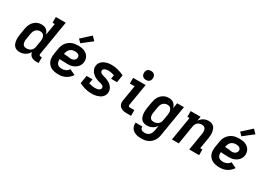

<svg xmlns="http://www.w3.org/2000/svg" viewBox="-5 -1745 4060 2941"><g transform="rotate(30 2025.0 -274.5)"><path d="M189 8Q161 8 135.5 -0.5Q110 -9 93 -28Q76 -47 67.5 -72Q59 -97 56 -123.5Q53 -150 55 -177.5Q57 -205 61 -233L78 -333Q82 -357 89 -381Q96 -405 108 -427.5Q120 -450 138 -469.5Q156 -489 178 -502.5Q200 -516 224.5 -522Q249 -528 273 -528Q297 -528 320.5 -522Q344 -516 361.5 -501Q379 -486 390.5 -466Q402 -446 407 -423L442 -634H403V-735H578L478 -129Q477 -121 477.5 -114Q478 -107 482.5 -102Q487 -97 493.5 -95Q500 -93 508 -93H526V8H491Q466 8 443 3.5Q420 -1 401 -12.5Q382 -24 370 -43.5Q358 -63 355 -87Q342 -65 323.5 -46.5Q305 -28 283 -15.5Q261 -3 236.5 2.5Q212 8 189 8ZM253 -93Q273 -93 293 -99Q313 -105 330 -118.5Q347 -132 356 -151Q365 -170 368 -190L385 -290Q387 -306 388.5 -322Q390 -338 387.5 -353.5Q385 -369 378.5 -383Q372 -397 362 -407.5Q352 -418 336.5 -422.5Q321 -427 305 -427Q285 -427 264.5 -418.5Q244 -410 229 -394Q214 -378 206.5 -357.5Q199 -337 195 -317L179 -217Q176 -202 175 -187Q174 -172 176.5 -158Q179 -144 184.5 -131.5Q190 -119 200 -109.5Q210 -100 224 -96.5Q238 -93 253 -93Z M875 8Q841 8 809 2.5Q777 -3 749.5 -16.5Q722 -30 701 -53Q680 -76 669 -105Q658 -134 657 -167Q656 -200 661 -233L678 -333Q682 -360 692 -387Q702 -414 719 -437.5Q736 -461 759.5 -479.5Q783 -498 810 -509Q837 -520 864.5 -524Q892 -528 919 -528Q947 -528 974 -524.5Q1001 -521 1026 -511Q1051 -501 1071 -485Q1091 -469 1104 -446.5Q1117 -424 1122 -397.5Q1127 -371 1122 -343Q1119 -322 1108.5 -301Q1098 -280 1082 -262.5Q1066 -245 1045.5 -232.5Q1025 -220 1003.5 -212.5Q982 -205 960 -202.5Q938 -200 916 -200Q899 -200 881.5 -201Q864 -202 846.5 -202.5Q829 -203 812 -204Q795 -205 777 -207Q774 -184 778 -162Q782 -140 795.5 -123.5Q809 -107 830.5 -100Q852 -93 875 -93Q892 -93 909 -96Q926 -99 942.5 -106.5Q959 -114 972.5 -126.5Q986 -139 996 -154L1095 -108Q1077 -80 1052 -57Q1027 -34 997.5 -19Q968 -4 936.5 2Q905 8 875 8ZM921 -296Q934 -296 948 -299.5Q962 -303 974 -311Q986 -319 994.5 -331.5Q1003 -344 1005 -358Q1008 -374 1001.5 -389Q995 -404 981.5 -412.5Q968 -421 952 -424Q936 -427 920 -427Q898 -427 875.5 -420.5Q853 -414 835.5 -398Q818 -382 808.5 -360Q799 -338 795 -317L794 -308Q803 -307 812 -306Q821 -305 830 -305Q841 -305 852.5 -304Q864 -303 875 -301Q886 -299 897.5 -297.5Q909 -296 921 -296ZM928 -574 875 -626 1036 -772 1099 -708Z M1463 8Q1403 8 1346 -7Q1289 -22 1239 -48L1262 -189H1367L1354 -112Q1380 -104 1407 -98.5Q1434 -93 1462 -93Q1476 -93 1490.5 -94.5Q1505 -96 1518.5 -100.5Q1532 -105 1544.5 -115Q1557 -125 1560 -139Q1562 -155 1554.5 -167.5Q1547 -180 1534.5 -187Q1522 -194 1508 -198Q1494 -202 1479.5 -205.5Q1465 -209 1451.5 -213.5Q1438 -218 1424.5 -223.5Q1411 -229 1398.5 -236Q1386 -243 1374.5 -251Q1363 -259 1353 -268.5Q1343 -278 1334.5 -289.5Q1326 -301 1319.5 -313.5Q1313 -326 1308.5 -340Q1304 -354 1303 -369Q1302 -384 1305 -399Q1308 -420 1319 -440Q1330 -460 1347 -475.5Q1364 -491 1384 -501Q1404 -511 1425.5 -517Q1447 -523 1468 -525.5Q1489 -528 1510 -528Q1571 -528 1627.5 -512.5Q1684 -497 1735 -472L1713 -339H1608L1619 -407Q1593 -415 1566.5 -421Q1540 -427 1511 -427Q1498 -427 1485 -425.5Q1472 -424 1459 -419Q1446 -414 1435 -404.5Q1424 -395 1422 -382Q1419 -367 1426.5 -354.5Q1434 -342 1445.5 -334.5Q1457 -327 1471 -323Q1485 -319 1498 -315H1499Q1523 -309 1546 -300.5Q1569 -292 1589.5 -280Q1610 -268 1627.5 -252Q1645 -236 1657.5 -216Q1670 -196 1675.5 -171.5Q1681 -147 1677 -122Q1673 -100 1661.5 -79.5Q1650 -59 1632.5 -44Q1615 -29 1593.5 -19Q1572 -9 1550.5 -3Q1529 3 1507 5.5Q1485 8 1463 8Z M2082 0Q2061 0 2040 -2.5Q2019 -5 1999.5 -13Q1980 -21 1964.5 -34Q1949 -47 1940.5 -65Q1932 -83 1930.5 -104Q1929 -125 1933 -147L1978 -419H1894V-520H2115L2050 -130Q2049 -124 2051 -117.5Q2053 -111 2058 -107Q2063 -103 2069 -102Q2075 -101 2082 -101H2157V0ZM2079 -590Q2060 -590 2043 -597Q2026 -604 2014.5 -618Q2003 -632 2000.5 -651Q1998 -670 2001 -689Q2003 -702 2010 -714.5Q2017 -727 2028.5 -735.5Q2040 -744 2053.5 -747Q2067 -750 2080 -750Q2099 -750 2116.5 -743Q2134 -736 2145 -722Q2156 -708 2159 -689Q2162 -670 2158 -651Q2156 -638 2149 -625.5Q2142 -613 2130.5 -604.5Q2119 -596 2105.5 -593Q2092 -590 2079 -590Z M2468 223Q2442 223 2416.5 220Q2391 217 2367.5 208.5Q2344 200 2323.5 186Q2303 172 2290 151.5Q2277 131 2271.5 106Q2266 81 2270 55H2389Q2386 71 2392 85Q2398 99 2410 107.5Q2422 116 2437.5 119Q2453 122 2469 122Q2490 122 2511 114.5Q2532 107 2548 90.5Q2564 74 2572.5 53.5Q2581 33 2585 12L2599 -77Q2586 -57 2568 -40.5Q2550 -24 2528.5 -13Q2507 -2 2484 3Q2461 8 2439 8Q2411 8 2385.5 -0.5Q2360 -9 2343 -28Q2326 -47 2317.5 -72Q2309 -97 2306 -123.5Q2303 -150 2305 -177.5Q2307 -205 2311 -233L2328 -333Q2332 -357 2339 -381Q2346 -405 2358 -427.5Q2370 -450 2388 -469.5Q2406 -489 2428 -502.5Q2450 -516 2474.5 -522Q2499 -528 2523 -528Q2547 -528 2570.5 -522Q2594 -516 2611.5 -501Q2629 -486 2640.5 -466Q2652 -446 2657 -423L2673 -520H2793L2702 28Q2698 55 2688.5 81Q2679 107 2662.5 130.5Q2646 154 2623.5 172.5Q2601 191 2575 202.5Q2549 214 2522 218.5Q2495 223 2468 223ZM2503 -93Q2523 -93 2543 -99Q2563 -105 2580 -118.5Q2597 -132 2606 -151Q2615 -170 2618 -190L2635 -290Q2637 -306 2638.5 -322Q2640 -338 2637.5 -353.5Q2635 -369 2628.5 -383Q2622 -397 2612 -407.5Q2602 -418 2586.5 -422.5Q2571 -427 2555 -427Q2535 -427 2514.5 -418.5Q2494 -410 2479 -394Q2464 -378 2456.5 -357.5Q2449 -337 2445 -317L2429 -217Q2426 -202 2425 -187Q2424 -172 2426.5 -158Q2429 -144 2434.5 -131.5Q2440 -119 2450 -109.5Q2460 -100 2474 -96.5Q2488 -93 2503 -93Z M2881 0 2950 -419H2912V-520H3087L3074 -444Q3088 -464 3105 -480Q3122 -496 3142.5 -507Q3163 -518 3185 -523Q3207 -528 3229 -528Q3257 -528 3282 -519Q3307 -510 3323.5 -491Q3340 -472 3348.5 -447Q3357 -422 3360 -395.5Q3363 -369 3361 -341.5Q3359 -314 3354 -287L3323 -101H3361L3362 0H3187L3237 -303Q3239 -318 3240 -332.5Q3241 -347 3239 -361Q3237 -375 3231.5 -388Q3226 -401 3216.5 -410Q3207 -419 3193 -423Q3179 -427 3165 -427Q3145 -427 3125.5 -420.5Q3106 -414 3091 -400.5Q3076 -387 3067 -368Q3058 -349 3055 -330L3001 0Z M3725 8Q3691 8 3659 2.5Q3627 -3 3599.5 -16.5Q3572 -30 3551 -53Q3530 -76 3519 -105Q3508 -134 3507 -167Q3506 -200 3511 -233L3528 -333Q3532 -360 3542 -387Q3552 -414 3569 -437.5Q3586 -461 3609.5 -479.5Q3633 -498 3660 -509Q3687 -520 3714.5 -524Q3742 -528 3769 -528Q3797 -528 3824 -524.5Q3851 -521 3876 -511Q3901 -501 3921 -485Q3941 -469 3954 -446.5Q3967 -424 3972 -397.5Q3977 -371 3972 -343Q3969 -322 3958.5 -301Q3948 -280 3932 -262.5Q3916 -245 3895.5 -232.5Q3875 -220 3853.5 -212.5Q3832 -205 3810 -202.5Q3788 -200 3766 -200Q3749 -200 3731.5 -201Q3714 -202 3696.5 -202.5Q3679 -203 3662 -204Q3645 -205 3627 -207Q3624 -184 3628 -162Q3632 -140 3645.5 -123.5Q3659 -107 3680.5 -100Q3702 -93 3725 -93Q3742 -93 3759 -96Q3776 -99 3792.5 -106.5Q3809 -114 3822.5 -126.5Q3836 -139 3846 -154L3945 -108Q3927 -80 3902 -57Q3877 -34 3847.5 -19Q3818 -4 3786.5 2Q3755 8 3725 8ZM3771 -296Q3784 -296 3798 -299.5Q3812 -303 3824 -311Q3836 -319 3844.5 -331.5Q3853 -344 3855 -358Q3858 -374 3851.5 -389Q3845 -404 3831.5 -412.5Q3818 -421 3802 -424Q3786 -427 3770 -427Q3748 -427 3725.5 -420.5Q3703 -414 3685.5 -398Q3668 -382 3658.5 -360Q3649 -338 3645 -317L3644 -308Q3653 -307 3662 -306Q3671 -305 3680 -305Q3691 -305 3702.5 -304Q3714 -303 3725 -301Q3736 -299 3747.5 -297.5Q3759 -296 3771 -296ZM3778 -574 3725 -626 3886 -772 3949 -708Z"/></g></svg>

Font: Iosevka Etoile
Style: Bold Italic
Weight: 700
Italic angle: -9°
Designer: Belleve Invis
Foundry: Belleve Invis
Version: Version 28.1.0; ttfautohint (v1.8.4)